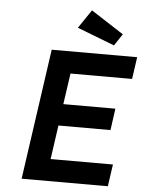

<svg xmlns="http://www.w3.org/2000/svg" viewBox="-61 -976 774 1025"><g transform="rotate(5 326.0 -464.0)"><path d="M281 -416H560L544 -300H265L239 -118H573L556 0H94L194 -700H652L635 -582H305ZM523 -752 323 -829 390 -928 565 -815Z"/></g></svg>

Font: Lexend Med
Style: Italic
Weight: 500
Italic angle: -8.13011°
Designer: Bonnie Shaver-Troup, Thomas Jockin
Foundry: Lexend
Version: Version 1.007